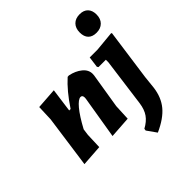

<svg xmlns="http://www.w3.org/2000/svg" viewBox="-232 -872 1237 1237"><g transform="rotate(-45 387.0 -253.0)"><path d="M685 -701Q721 -701 741 -680.5Q761 -660 761 -623Q761 -584 738.5 -561.5Q716 -539 678 -539Q641 -539 621.5 -559Q602 -579 602 -617Q602 -656 624 -678.5Q646 -701 685 -701ZM24 4 74 -354 78 -462 221 -472 199 -310H212Q278 -410 345 -470L357 -471Q407 -461 440.5 -433.5Q474 -406 473 -368L472 -355L433 -115L428 -6L280 4L328 -286L329 -297Q329 -320 312 -320Q291 -320 256.5 -279Q222 -238 179 -158L173 -114L169 -6ZM742 -471 746 -467 697 -115 688 -29Q678 50 634.5 102.5Q591 155 502 195L456 130L458 116Q501 93 523.5 61Q546 29 553 -22L597 -351V-374H530L524 -383L534 -458H606Z"/></g></svg>

Font: Alegreya Sans ExtraBold
Style: Italic
Weight: 800
Italic angle: -7°
Designer: Juan Pablo del Peral
Foundry: Huerta Tipografica
Version: Version 2.007